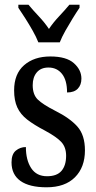

<svg xmlns="http://www.w3.org/2000/svg" viewBox="-20 -786 410 816"><path d="M178 10Q105 10 67 -17Q29 -44 29 -96Q29 -131 47.5 -146Q66 -161 90 -161Q90 -106 112.5 -71.5Q135 -37 180 -37Q222 -37 241.5 -60Q261 -83 261 -124Q261 -160 241 -182Q221 -204 171 -231Q125 -255 96 -277.5Q67 -300 53.5 -329.5Q40 -359 40 -402Q40 -472 82.5 -509Q125 -546 194 -546Q262 -546 294 -517.5Q326 -489 326 -452Q326 -425 310.5 -409Q295 -393 265 -393Q265 -445 243.5 -472Q222 -499 186 -499Q154 -499 136.5 -478.5Q119 -458 119 -424Q119 -384 140.5 -363Q162 -342 215 -315Q277 -284 309 -248Q341 -212 341 -147Q341 -75 298.5 -32.5Q256 10 178 10ZM143 -606Q134 -629 119 -655.5Q104 -682 87.5 -708Q71 -734 58 -753V-766H101Q121 -742 145.5 -716Q170 -690 188 -663Q206 -690 230.5 -716Q255 -742 275 -766H318V-753Q305 -734 289 -708Q273 -682 258 -655.5Q243 -629 234 -606Z"/></svg>

Font: Noto Serif Lao ExtraCondensed Medium
Style: Regular
Weight: 500
Width: 2
Designer: Monotype Design Team
Foundry: Monotype Imaging Inc.
Version: Version 2.003; ttfautohint (v1.8.4.7-5d5b)